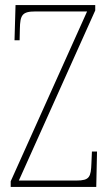

<svg xmlns="http://www.w3.org/2000/svg" viewBox="-20 -734 431 754"><path d="M22 0H358L361 -139H341L339 -93C337 -39 332 -25 280 -25H54L354 -693V-714H41L37 -576H57L58 -620C59 -675 67 -689 119 -689H322L22 -22Z"/></svg>

Font: Noto Serif Bengali ExtraCondensed Thin
Style: Regular
Weight: 100
Width: 2
Designer: Juan Bruce, Universal Thirst, Indian Type Foundry and the Monotype Design Team.
Foundry: Monotype Imaging Inc.
Version: Version 2.003